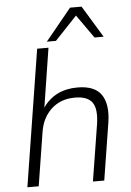

<svg xmlns="http://www.w3.org/2000/svg" viewBox="-62 -985 701 1030"><g transform="rotate(-5 289.0 -470.0)"><path d="M43 0 160 -736H221L171 -418Q235 -510 357 -510Q450 -510 485.5 -457.5Q521 -405 506 -308L457 0H396L445 -306Q457 -388 431 -422.5Q405 -457 339 -457Q262 -457 212 -411Q162 -365 150 -289L104 0ZM215 -769 355 -940H417L521 -769H472L383 -895L264 -769Z"/></g></svg>

Font: Mulish Light
Style: Italic
Weight: 300
Italic angle: -9°
Designer: Vernon Adams
Foundry: Vernon Adams
Version: Version 3.603; ttfautohint (v1.8.3)